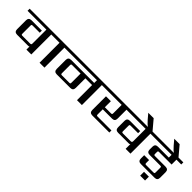

<svg xmlns="http://www.w3.org/2000/svg" viewBox="232 -2240 3826 3826"><g transform="rotate(45 2145.5 -327.0)"><path d="M785 -622V-563H648V0H511V-87Q500 -78 479 -78H170Q92 -78 92 -156V-407Q92 -485 170 -485H461V-426H262Q242 -426 236 -420Q230 -414 230 -394V-169Q230 -150 236 -143.5Q242 -137 262 -137H477Q496 -137 503.5 -144.5Q511 -152 511 -171V-563H-20V-622Z M1155 -622V-563H1019V0H881V-563H745V-622Z M1612 -169V-426H1376Q1357 -426 1350.5 -420Q1344 -414 1344 -394V-169Q1344 -150 1350.5 -143.5Q1357 -137 1376 -137H1581Q1600 -137 1606 -143Q1612 -149 1612 -169ZM2211 -622V-563H2074V0H1936V-426H1746V-156Q1746 -78 1669 -78H1287Q1210 -78 1210 -156V-407Q1210 -485 1287 -485H1936V-563H1115V-622Z M3580 -622V-563H3443V0H3307V-133Q3298 -120 3272 -120H2974Q2897 -120 2897 -198V-378Q2897 -455 2974 -455H3262V-396H3054Q3035 -396 3028.5 -390Q3022 -384 3022 -364V-210Q3022 -191 3028.5 -184.5Q3035 -178 3054 -178H3269Q3290 -178 3298.5 -186.5Q3307 -195 3307 -216V-563H2768V-311Q2768 -234 2690 -234H2428V-91Q2428 -72 2434.5 -65.5Q2441 -59 2461 -59H2848V0H2367Q2290 0 2290 -78V-463H2428V-293H2600Q2619 -293 2625.5 -299.5Q2632 -306 2632 -325V-563H2171V-622Z M3452 -611H3325Q3270 -649 3206 -723L3118 -827H3270Z M3890 173V65H4027V173ZM4176 -426H3825Q3806 -426 3799.5 -420Q3793 -414 3793 -394V-343Q3793 -324 3799.5 -317.5Q3806 -311 3825 -311H4122Q4200 -311 4200 -233V-78Q4200 0 4122 0H3735Q3658 0 3658 -78V-172H3796V-91Q3796 -72 3802 -65.5Q3808 -59 3828 -59H4030Q4050 -59 4056 -65.5Q4062 -72 4062 -91V-219Q4062 -239 4055.5 -245.5Q4049 -252 4030 -252H3732Q3655 -252 3655 -329V-407Q3655 -485 3732 -485H4039V-563H3540V-622H4311V-563H4176Z M4184 -611H4057Q4002 -649 3938 -723L3850 -827H4002Z"/></g></svg>

Font: Sarpanch SemiBold
Style: Regular
Weight: 600
Designer: Manushi Parikh (Devanagari and Latin), Jyotish Sonowal (Devanagari)
Foundry: Indian Type Foundry
Version: Version 2.004;PS 1.0;hotconv 1.0.78;makeotf.lib2.5.61930; tt